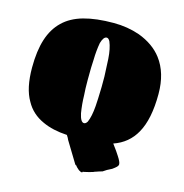

<svg xmlns="http://www.w3.org/2000/svg" viewBox="-128 -813 1094 1143"><g transform="rotate(15 419.5 -241.0)"><path d="M473 213Q472 213 466 209Q460 208 441 189L438 183Q434 183 433 181L429 178L350 48Q346 37 335 21Q246 16 184 -13Q110 -46 74 -113Q31 -185 31 -313Q31 -416 54 -488Q77 -560 125 -606Q172 -652 248 -673.5Q324 -695 433 -695Q518 -695 593 -669Q686 -634 736 -568Q799 -485 799 -355Q799 -200 750 -113Q705 -32 615 -1Q648 43 660 63Q681 95 681 109Q681 118 673 126Q665 134 648 146L619 161Q612 166 606 169.5Q600 173 596 176L578 181Q569 185 558 188Q557 188 553.5 189Q550 190 545 193Q521 201 496 206Q489 208 483 208Q483 213 479 213H475ZM435 -88Q451 -124 456 -189Q459 -226 461 -308V-348V-373Q458 -453 456 -480Q452 -543 435 -583Q426 -600 415 -600Q395 -600 383 -558Q374 -508 373 -453Q370 -413 370 -328Q370 -271 373 -234Q374 -178 383 -125Q394 -73 415 -73Q426 -73 435 -88Z"/></g></svg>

Font: Sigmar One
Style: Regular
Weight: 400
Designer: Vernon Adams
Foundry: Vernon Adams
Version: Version 2.000